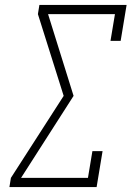

<svg xmlns="http://www.w3.org/2000/svg" viewBox="-20 -755 540 775"><path d="M18 0 24 -37 237 -368 133 -698 139 -735H491L467 -590H426L444 -698H174L277 -368L65 -37H335L353 -145H394L370 0Z"/></svg>

Font: Iosevka Curly Slab Extralight
Style: Italic
Weight: 200
Italic angle: -9°
Monospace: yes
Designer: Belleve Invis
Foundry: Belleve Invis
Version: Version 22.1.2; ttfautohint (v1.8.4)